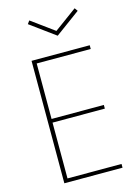

<svg xmlns="http://www.w3.org/2000/svg" viewBox="-143 -1060 814 1136"><g transform="rotate(-15 264.0 -492.0)"><path d="M105 -750H461.4V-727.1H130.4V-387.2H450.7V-364.7H130.4V-22.9H461.4V0H105ZM140.1 -965.3 153.8 -984.4 293 -882.8 431.6 -984.4 445.3 -965.3 293 -853.5Z"/></g></svg>

Font: Spartan MB Thin
Style: Regular
Weight: 100
Designer: Matt Bailey, Mirko Velimirovic
Foundry: Matt Bailey
Version: Version 1.005